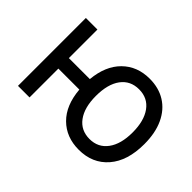

<svg xmlns="http://www.w3.org/2000/svg" viewBox="-96 -767 1022 1022"><g transform="rotate(45 415.5 -255.5)"><path d="M552 12Q457.5 12 397.2 -47.8Q337 -107.5 328 -217H170V0H83V-511H170V-296H328Q338 -403.5 398.2 -463.2Q458.5 -523 552 -523Q620.5 -523 671.2 -491.5Q722 -460 750 -400.2Q778 -340.5 778 -256Q778 -130 716.5 -59Q655 12 552 12ZM552 -69Q616.5 -69 653.2 -118.8Q690 -168.5 690 -256Q690 -343 653.8 -393Q617.5 -443 552 -443Q487 -443 450.5 -393.8Q414 -344.5 414 -255Q414 -168 450.5 -118.5Q487 -69 552 -69Z"/></g></svg>

Font: Undotted
Style: Regular
Weight: 400
Designer: Delve Withrington, Dave Bailey, Thomas Jockin
Foundry: Delve Fonts LLC
Version: Version 4.000